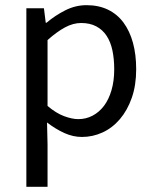

<svg xmlns="http://www.w3.org/2000/svg" viewBox="-20 -518 595 743"><path d="M82 205V-486H150L157 -430H160Q193 -458 232.5 -478Q272 -498 315 -498Q362 -498 398 -480.5Q434 -463 458 -430.5Q482 -398 494.5 -352.5Q507 -307 507 -250Q507 -188 490 -139.5Q473 -91 444 -57Q415 -23 377 -5.5Q339 12 297 12Q263 12 229.5 -3Q196 -18 162 -44L164 41V205ZM283 -57Q313 -57 338.5 -70.5Q364 -84 382.5 -108.5Q401 -133 411.5 -169Q422 -205 422 -250Q422 -290 415 -323Q408 -356 392.5 -379.5Q377 -403 352.5 -416Q328 -429 294 -429Q263 -429 231.5 -412Q200 -395 164 -363V-108Q197 -80 228 -68.5Q259 -57 283 -57Z"/></svg>

Font: Processing Sans Pro
Style: Regular
Weight: 400
Designer: Paul D. Hunt
Foundry: Adobe Systems Incorporated
Version: Version 2.020;PS 2.000;hotconv 1.0.86;makeotf.lib2.5.63406